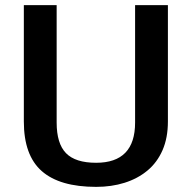

<svg xmlns="http://www.w3.org/2000/svg" viewBox="-20 -720 748 749"><path d="M355 9Q213 9 143 -52.5Q73 -114 73 -246V-700H201V-242Q201 -160 237.5 -122.5Q274 -85 355 -85Q507 -85 507 -242V-700H635V-246Q635 -182 614 -134Q593 -86 555 -54.5Q517 -23 466 -7Q415 9 355 9Z"/></svg>

Font: Pathway Extreme 8pt Thin 12pt SemiBold
Style: Regular
Weight: 600
Version: Version 1.001;gftools[0.9.26]